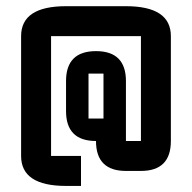

<svg xmlns="http://www.w3.org/2000/svg" viewBox="-20 -655 626 626"><path d="M195.3 -293V-390.6Q195.3 -488.3 293 -488.3Q390.6 -488.3 390.6 -390.6V-195.3H439.5V-537.1H146.5V-146.5H244.1V-48.8H195.3Q48.8 -48.8 48.8 -146.5V-537.1Q48.8 -634.8 195.3 -634.8H390.6Q537.1 -634.8 537.1 -537.1V-195.3Q537.1 -97.7 439.5 -97.7H390.6Q293 -97.7 293 -195.3Q195.3 -195.3 195.3 -293ZM268.6 -415V-268.6H317.4V-415Z"/></svg>

Font: BabelStone Runic Byrhtferth
Style: Regular
Weight: 400
Designer: Andrew West
Foundry: BabelStone
Version: Version 7.004;November 9, 2023